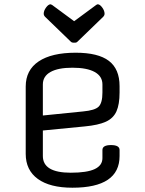

<svg xmlns="http://www.w3.org/2000/svg" viewBox="-20 -861 678 896"><path d="M538 -459V-429Q538 -374 523.5 -341.5Q509 -309 474 -293Q439 -277 375 -271L180 -252V-133Q180 -55 310 -55Q386 -55 422 -72Q458 -89 458 -123V-161Q458 -184 498 -184Q538 -184 538 -161V-133Q538 15 318 15Q213 15 156.5 -26Q100 -67 100 -143V-457Q100 -534 160.5 -574.5Q221 -615 333 -615Q438 -615 488 -577Q538 -539 538 -459ZM180 -467V-322L368 -341Q423 -346 440.5 -363.5Q458 -381 458 -429V-467Q458 -505 422 -525Q386 -545 318 -545Q251 -545 215.5 -525Q180 -505 180 -467ZM332 -662H321Q315 -662 311 -666L191 -782Q184 -789 184 -797Q184 -811 195 -826Q206 -841 216 -841Q217 -841 223 -838L326 -762L429 -838Q434 -841 436 -841Q446 -841 457 -826Q468 -811 468 -797Q468 -789 461 -782L341 -666Q337 -662 332 -662Z"/></svg>

Font: Offside
Style: Regular
Weight: 400
Designer: Eduardo Rodriguez Tunni
Foundry: Eduardo Rodriguez Tunni
Version: Version 1.002; ttfautohint (v1.8.4.7-5d5b);gftools[0.9.23]